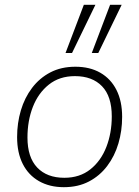

<svg xmlns="http://www.w3.org/2000/svg" viewBox="-20 -769 578 797"><path d="M245 8Q186 8 142 -17Q98 -42 74.5 -88.5Q51 -135 51 -200Q51 -258 66.5 -310.5Q82 -363 113 -404Q144 -445 189 -468.5Q234 -492 293 -492Q353 -492 396.5 -467Q440 -442 463.5 -395.5Q487 -349 487 -284Q487 -226 471.5 -173.5Q456 -121 425 -80Q394 -39 349 -15.5Q304 8 245 8ZM247 -31Q311 -31 355 -66Q399 -101 421.5 -159Q444 -217 444 -286Q444 -369 403.5 -411Q363 -453 291 -453Q227 -453 183 -418Q139 -383 116.5 -325.5Q94 -268 94 -198Q94 -116 134.5 -73.5Q175 -31 247 -31ZM361 -549 437 -749H485L388 -549ZM252 -549 328 -749H376L279 -549Z"/></svg>

Font: Nunito Sans 12pt ExtraLight 12pt ExtraLight
Style: Italic
Weight: 250
Italic angle: -9°
Version: Version 3.101;gftools[0.9.27]